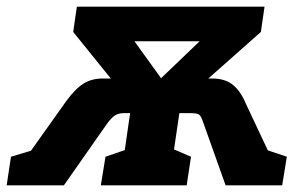

<svg xmlns="http://www.w3.org/2000/svg" viewBox="-66 -557 907 577"><path d="M739 -105 796 -86 782 0H612L544 -191Q538 -209 531.5 -213Q525 -217 505 -217H473L457 -108L508 -86L495 0H237L251 -86L309 -106L325 -217H306Q288 -217 276.5 -208Q265 -199 252 -180L126 0H-46L-33 -86L27 -104L133 -253Q160 -290 184.5 -305.5Q209 -321 242 -321H267L154 -461L165 -537H729L718 -461L560 -321H572Q611 -321 634.5 -301.5Q658 -282 673 -245ZM338 -433 418 -322 534 -433Z"/></svg>

Font: Bitter Pro ExtraBold
Style: Italic
Weight: 800
Italic angle: -9°
Designer: Sol Matas, and Bitter project Authors
Foundry: Sol Matas
Version: Version 1.010